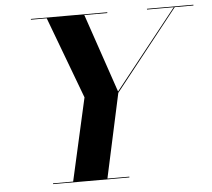

<svg xmlns="http://www.w3.org/2000/svg" viewBox="-53 -807 957 865"><g transform="rotate(-5 426.0 -375.0)"><path d="M152.5 -3.5H243.5L327.5 -377L189 -746.5H117.5V-750H463V-746.5H359L480.5 -390L763.5 -746.5H642.5V-750H852.5V-746.5H768L481 -384L398.5 -3.5H497.5V0H152.5Z"/></g></svg>

Font: Bodoni* 48pt
Style: Bold Italic
Weight: 700
Italic angle: -13°
Version: Version 2.3